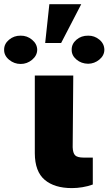

<svg xmlns="http://www.w3.org/2000/svg" viewBox="-114 -916 531 941"><path d="M56.6 -545.9H245.1L242.2 -194.3Q243.2 -166 254.2 -154.8Q265.1 -143.6 296.9 -143.6H340.8V-11.7Q316.9 -2.9 290 1.5Q263.2 5.9 238.3 5.9Q152.8 5.9 105 -34.7Q57.1 -75.2 56.6 -165ZM107.4 -705.1 127.9 -895.5H284.2L185.5 -705.1ZM-93.8 -671.9Q-94.2 -700.7 -69.8 -721.2Q-45.4 -741.7 -12.7 -741.2Q18.6 -741.7 43.2 -721.2Q67.9 -700.7 68.4 -671.9Q67.9 -643.6 43.2 -623Q18.6 -602.5 -12.7 -602.5Q-44.4 -602.5 -69.3 -623Q-94.2 -643.6 -93.8 -671.9ZM237.3 -671.9Q236.8 -700.7 260.5 -721.2Q284.2 -741.7 318.4 -741.2Q348.6 -741.7 372.8 -721.9Q397 -702.1 397.5 -671.9Q397 -643.6 372.8 -623.8Q348.6 -604 318.4 -603.5Q284.2 -604 260.5 -624.3Q236.8 -644.5 237.3 -671.9Z"/></svg>

Font: Inter Tight Black
Style: Regular
Weight: 900
Designer: Rasmus Andersson
Foundry: rsms
Version: Version 3.004; ttfautohint (v1.8.4.7-5d5b)